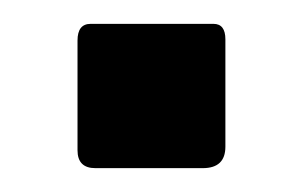

<svg xmlns="http://www.w3.org/2000/svg" viewBox="-20 -454 256 161"><path d="M169 -331Q169 -313 150 -313H60Q45 -313 45 -328V-420Q45 -434 56 -434H159Q169 -434 169 -421Z"/></svg>

Font: Libre Franklin Medium
Style: Regular
Weight: 500
Designer: Pablo Impallari, Rodrigo Fuenzalida, Nhung Nguyen
Foundry: Impallari Type
Version: Version 3.000